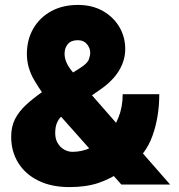

<svg xmlns="http://www.w3.org/2000/svg" viewBox="-20 -741 720 771"><path d="M300.8 -467.3Q331.1 -486.3 336.7 -502.2Q342.3 -518.1 342.3 -529.8Q342.3 -547.4 329.3 -563.5Q316.4 -579.6 292.5 -579.6Q265.6 -579.6 252.4 -564Q239.3 -548.3 239.3 -525.4Q239.3 -492.7 266.1 -459Q293 -425.3 330.1 -380.4L663.1 0H467.3L197.8 -303.2Q147.5 -367.7 117.7 -418.7Q87.9 -469.7 87.9 -523.9Q87.9 -581.1 113.3 -625.5Q138.7 -669.9 184.8 -695.6Q231 -721.2 293 -721.2Q350.6 -721.2 393.3 -696.8Q436 -672.4 459.5 -632.3Q482.9 -592.3 482.9 -544.4Q482.9 -512.2 470.9 -483.2Q459 -454.1 437.7 -429.7Q416.5 -405.3 388.7 -385.7L222.2 -269.5Q215.3 -261.2 210.7 -252Q206.1 -242.7 203.9 -231.7Q201.7 -220.7 201.7 -206.1Q201.7 -183.1 211.7 -166.3Q221.7 -149.4 237.5 -140.4Q253.4 -131.3 271 -131.3Q309.6 -131.3 345.5 -148.2Q381.3 -165 410.2 -196Q439 -227.1 455.8 -269.3Q472.7 -311.5 472.7 -362.8H619.6Q619.6 -272.9 592.5 -196.3Q565.4 -119.6 496.6 -68.4Q494.1 -67.9 486.8 -63.7Q479.5 -59.6 477.1 -58.6Q424.8 -22.9 375.2 -6.3Q325.7 10.3 258.8 10.3Q186.5 10.3 134 -15.6Q81.5 -41.5 53.2 -87.2Q24.9 -132.8 24.9 -191.9Q24.9 -232.9 40.5 -263.2Q56.2 -293.5 83.7 -319.1Q111.3 -344.7 147.5 -370.1Z"/></svg>

Font: Heebo Black
Style: Regular
Weight: 900
Designer: Oded Ezer
Foundry: Ezer Type House
Version: Version 3.100